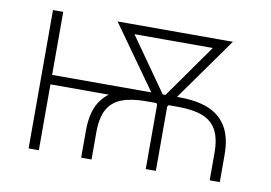

<svg xmlns="http://www.w3.org/2000/svg" viewBox="-62 -625 1020 722"><g transform="rotate(10 448.0 -264.0)"><path d="M500.5 -287.6V-251.5H98.1V-287.6ZM125 -528.3V0H85.9V-528.3ZM326.2 0H286.6V-104Q286.6 -170.9 311 -211.2Q335.4 -251.5 380.9 -269.5Q426.3 -287.6 489.7 -287.6H613.8Q677.2 -287.6 722.4 -269.3Q767.6 -251 791.7 -210.7Q815.9 -170.4 815.9 -104V0H777.3V-104Q777.3 -159.2 759.8 -191.4Q742.2 -223.6 706.1 -237.5Q669.9 -251.5 613.8 -251.5H489.7Q434.1 -251.5 397.7 -237.5Q361.3 -223.6 343.8 -191.4Q326.2 -159.2 326.2 -104ZM737.8 -528.3V-492.2H372.1V-528.3ZM554.2 -282.2 728 -528.3H772.9L570.8 -244.1H541.5ZM377.9 -528.3 551.8 -281.2 564 -244.1H534.7L332.5 -528.3ZM571.8 -283.2V0H533.2V-283.2Z"/></g></svg>

Font: Roboto ExtraLight
Style: Regular
Weight: 250
Designer: Christian Robertson
Foundry: Google
Version: Version 3.009; 2024